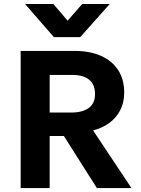

<svg xmlns="http://www.w3.org/2000/svg" viewBox="-20 -960 720 980"><path d="M85.5 0V-700H363Q439 -700 495.8 -674.8Q552.5 -649.5 583.2 -602Q614 -554.5 614 -488.5Q614 -436.5 593.5 -397.2Q573 -358 537.2 -332Q501.5 -306 455 -294.5L651 0H474.5L306 -266H233.5V0ZM233.5 -385.5H343.5Q400.5 -385.5 432.8 -408.8Q465 -432 465 -479.5Q465 -528.5 435.2 -553Q405.5 -577.5 348.5 -577.5H233.5ZM255 -770.5 108 -939.5H252.5L325 -854.5L399.5 -939.5H540L389.5 -770.5Z"/></svg>

Font: Geologica Cursive SemiBold
Style: Regular
Weight: 600
Designer: Sindre Bremnes, Frode Helland
Foundry: Monokrom Skriftforlag AS
Version: Version 1.010;gftools[0.9.28]